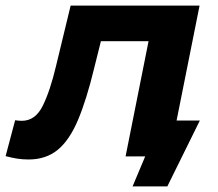

<svg xmlns="http://www.w3.org/2000/svg" viewBox="-67 -558 778 685"><path d="M406 107 451 0H381L463 -411H293L269 -315Q242 -203 211.5 -130.5Q181 -58 139 -23.5Q97 11 35 11Q14 11 -5.5 8Q-25 5 -47 -1L-13 -129Q-6 -128 -0.5 -127.5Q5 -127 11 -127Q59 -127 85.5 -180.5Q112 -234 133 -323L185 -538H645L563 -128H646L530 107Z"/></svg>

Font: Montserrat
Style: Bold Italic
Weight: 700
Italic angle: -11.3°
Designer: Julieta Ulanovsky
Foundry: Julieta Ulanovsky
Version: Version 9.000; ttfautohint (v1.8.4.7-5d5b)